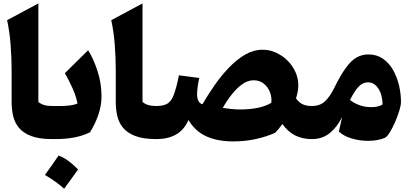

<svg xmlns="http://www.w3.org/2000/svg" viewBox="-20 -823 2428 1136"><path d="M207 -802.7V-219.7Q221.2 -208 240.2 -201.9Q259.3 -195.8 289.1 -195.8H289.6V0H289.1Q210.9 0 163.3 -18.6Q115.7 -37.1 90.8 -68.4Q65.9 -99.6 57.4 -138.4Q48.8 -177.2 48.8 -217.3V-401.4Q48.8 -483.9 42.5 -562Q36.1 -640.1 22 -703.6Z M326.7 97.2Q358.9 109.4 387.7 131.3Q416.5 153.3 441.9 179.7Q421.9 207.5 401.4 236.1Q380.9 264.6 359.4 293.5Q334.5 271.5 306.2 251Q277.8 230.5 245.6 212.4Q267.1 183.1 287.1 154.3Q307.1 125.5 326.7 97.2ZM289.6 0Q278.8 0 273.4 -8.1Q268.1 -16.1 268.1 -38.6V-157.2Q268.1 -179.7 273.4 -187.7Q278.8 -195.8 289.6 -195.8H335.9Q367.2 -195.8 393.1 -199Q418.9 -202.1 438.5 -210.4Q430.7 -252.4 409.9 -299.3Q389.2 -346.2 363.8 -390.1L501.5 -525.9Q533.2 -475.6 556.9 -403.1Q580.6 -330.6 580.6 -252.4Q580.6 -200.2 562.5 -145.8Q544.4 -91.3 512.2 -40Q468.8 -19 418 -9.5Q367.2 0 305.7 0Z M823.2 -802.7V-219.7Q837.4 -208 856.4 -201.9Q875.5 -195.8 905.3 -195.8H905.8V0H905.3Q827.1 0 779.5 -18.6Q731.9 -37.1 707 -68.4Q682.1 -99.6 673.6 -138.4Q665 -177.2 665 -217.3V-401.4Q665 -483.9 658.7 -562Q652.3 -640.1 638.2 -703.6Z M1534.2 -528.8Q1574.2 -528.8 1612.1 -512Q1649.9 -495.1 1679.9 -465.8Q1710 -436.5 1727.5 -398.2Q1745.1 -359.9 1745.1 -317.4Q1745.1 -283.2 1731.4 -241.2Q1749 -215.8 1771.5 -205.8Q1793.9 -195.8 1824.7 -195.8H1825.2V0H1824.7Q1712.9 0 1650.9 -89.4Q1640.6 -74.7 1629.9 -61.8Q1619.1 -48.8 1607.9 -37.1Q1552.2 -12.7 1489.7 0.5Q1427.2 13.7 1359.9 13.7Q1266.6 13.7 1200.7 -16.4Q1134.8 -46.4 1095.2 -112.8Q1068.4 -52.7 1020.3 -26.4Q972.2 0 905.8 0Q895 0 889.6 -8.1Q884.3 -16.1 884.3 -38.6V-157.2Q884.3 -179.7 889.6 -187.7Q895 -195.8 905.8 -195.8Q946.8 -195.8 970.2 -209.7Q993.7 -223.6 1008.5 -262.7Q1023.4 -301.8 1038.6 -377.4L1158.7 -361.8Q1153.3 -336.4 1149.7 -310.8Q1146 -285.2 1146 -265.1Q1146 -241.7 1153.8 -226.1Q1161.6 -210.4 1177.7 -206.1Q1210 -261.7 1249.5 -318.6Q1289.1 -375.5 1334.7 -423.1Q1380.4 -470.7 1430.4 -499.8Q1480.5 -528.8 1534.2 -528.8ZM1480.5 -348.1Q1447.3 -348.1 1414.8 -325.7Q1382.3 -303.2 1352.8 -266.1Q1323.2 -229 1297.9 -184.6Q1322.3 -180.7 1349.1 -178Q1376 -175.3 1401.4 -175.3Q1457 -175.3 1503.4 -184.6Q1549.8 -193.8 1585.4 -214.8Q1588.9 -248.5 1576.7 -279.1Q1564.5 -309.6 1539.8 -328.9Q1515.1 -348.1 1480.5 -348.1Z M2159.7 -501Q2209 -501 2245.4 -475.8Q2281.7 -450.7 2305.4 -409.2Q2329.1 -367.7 2340.8 -318.1Q2352.5 -268.6 2352.5 -219.7Q2352.5 -200.7 2342.5 -167.7Q2332.5 -134.8 2317.4 -100.1Q2302.2 -65.4 2285.9 -39.3Q2269.5 -13.2 2256.8 -7.3Q2215.3 10.3 2158.2 10.3Q2107.9 10.3 2060.8 -3.7Q2013.7 -17.6 1984.9 -44.4L2004.4 -130.9Q1977.1 -74.2 1932.9 -37.1Q1888.7 0 1825.2 0Q1814.5 0 1809.1 -8.1Q1803.7 -16.1 1803.7 -38.6V-157.2Q1803.7 -179.7 1809.1 -187.7Q1814.5 -195.8 1825.2 -195.8Q1873 -195.8 1902.3 -223.1Q1931.6 -250.5 1954.6 -296.9Q1993.7 -376.5 2025.6 -420.7Q2057.6 -464.8 2089.6 -482.9Q2121.6 -501 2159.7 -501ZM2157.2 -335.9Q2127.4 -335.9 2103.5 -312Q2079.6 -288.1 2050.8 -231.4Q2072.3 -213.9 2105 -201.4Q2137.7 -189 2177.2 -189Q2217.3 -189 2243.7 -204.6Q2242.7 -262.2 2218.5 -299.1Q2194.3 -335.9 2157.2 -335.9Z"/></svg>

Font: Pinar-FD ExtraBold
Style: Regular
Weight: 800
Designer: Amin Abedi
Version: Version 3.000